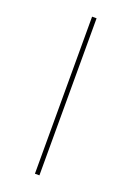

<svg xmlns="http://www.w3.org/2000/svg" viewBox="-137 -751 550 803"><g transform="rotate(20 138.0 -349.5)"><path d="M128 -699H148V0H128Z"/></g></svg>

Font: Alexandria Thin
Style: Regular
Weight: 250
Designer: Mohamed Gaber
Foundry: Kief Type Foundry
Version: Version 5.100